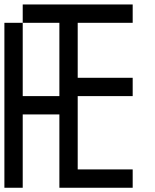

<svg xmlns="http://www.w3.org/2000/svg" viewBox="-20 -937 707 873"><path d="M0 -83.3V-833.3H83.3V-500H250V-833.3H83.3V-916.7H583.3V-833.3H333.3V-583.3H583.3V-500H333.3V-166.7H583.3V-83.3H250V-416.7H83.3V-83.3Z"/></svg>

Font: Galmuri11 Condensed
Style: Regular
Weight: 400
Width: 3
Designer: Lee Minseo (quiple)
Version: Version 2.399;hotconv 1.1.1;makeotfexe 2.6.0 DEVELOPMENT